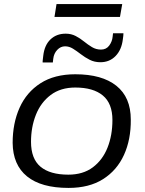

<svg xmlns="http://www.w3.org/2000/svg" viewBox="-20 -911 711 941"><path d="M316 10Q182 10 112.5 -46.5Q43 -103 42 -211Q42 -307 76 -383Q110 -459 178.5 -503Q247 -547 349 -547Q480 -547 550.5 -490.5Q621 -434 621 -325Q622 -227 587.5 -151.5Q553 -76 485 -33Q417 10 316 10ZM315 -55Q387 -55 435 -91Q483 -127 507 -187.5Q531 -248 531 -323Q531 -404 484 -443Q437 -482 349 -482Q277 -482 228.5 -445.5Q180 -409 156 -348.5Q132 -288 132 -216Q132 -133 178.5 -94Q225 -55 315 -55ZM189 -605Q189 -610 189 -611Q189 -612 189.5 -616.5Q190 -621 192 -638Q198 -690 227.5 -718Q257 -746 302 -746Q329 -746 351 -734.5Q373 -723 392 -707.5Q411 -692 431 -680Q451 -668 475 -668Q501 -668 515.5 -688Q530 -708 532 -731Q534 -743 534 -748H585Q585 -737 582 -718Q576 -667 546.5 -636.5Q517 -606 472 -606Q443 -606 419.5 -618Q396 -630 376 -645.5Q356 -661 337.5 -672.5Q319 -684 299 -684Q277 -684 260.5 -666.5Q244 -649 241 -623Q240 -614 239.5 -610Q239 -606 239 -605Q239 -605 239 -605ZM239 -605Q239 -607 239 -605ZM247 -828 257 -891H579L568 -828Z"/></svg>

Font: Georama Extended
Style: Italic
Weight: 400
Width: 7
Italic angle: -9°
Designer: Jean-Baptiste Levee
Foundry: Production Type
Version: Version 1.000